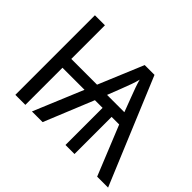

<svg xmlns="http://www.w3.org/2000/svg" viewBox="-145 -966 1218 1218"><g transform="rotate(45 464.5 -357.0)"><path d="M831.1 0H929.2L631.8 -713.9H543.9L418 -412.1H187V-713.9H97.2V0H187V-333H384.8L246.1 0H341.8L478 -333H546.9V0H627.9V-333H695.8ZM543.9 -501C564.9 -553.7 579.6 -595.2 586.9 -626C594.7 -596.2 608.4 -556.2 627.9 -506.8L664.1 -411.1H508.8Z"/></g></svg>

Font: Noto Reveo Sans
Style: Regular
Weight: 400
Designer: Monotype Design team
Foundry: Monotype Imaging Inc.
Version: Version 1.04